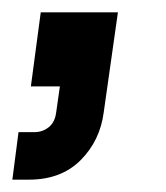

<svg xmlns="http://www.w3.org/2000/svg" viewBox="-27 -134 269 311"><path d="M-7 157 3 80H29Q42 80 52 72Q62 64 64 48L70 6H23L39 -114H164L141 48Q135 94 103.5 125.5Q72 157 20 157Z"/></svg>

Font: Host Grotesk
Style: Italic
Weight: 400
Italic angle: -8°
Designer: Doğukan Karapınar based on Poppins by Indian Type Foundry, Jonny Pinhorn
Foundry: Element Type
Version: Version 1.001; ttfautohint (v1.8.4.7-5d5b)